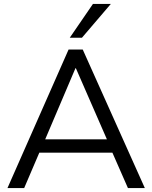

<svg xmlns="http://www.w3.org/2000/svg" viewBox="-20 -957 775 977"><path d="M18 0H103L180 -180H552L631 0H717L401 -705H329ZM364 -610H366L524 -248H210ZM335 -765H397L544 -937H453Z"/></svg>

Font: Poppy and Pepper
Style: Regular
Weight: 400
Designer: Thy Ha
Foundry: Thy Ha
Version: Version 0.001;Glyphs 3.2 (3227)